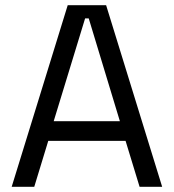

<svg xmlns="http://www.w3.org/2000/svg" viewBox="-20 -720 670 740"><path d="M25 0 241 -700H389L605 0H518L464 -177H166L112 0ZM187 -253H442L322 -649H308Z"/></svg>

Font: Space Grotesk
Style: Regular
Weight: 400
Designer: Florian Karsten
Foundry: Florian Karsten
Version: Version 2.000